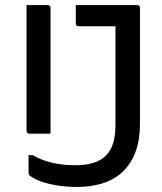

<svg xmlns="http://www.w3.org/2000/svg" viewBox="-20 -720 640 760"><path d="M85 -700Q106 -700 127 -700Q148 -700 169 -700Q174 -700 177 -697Q180 -694 180 -689Q180 -627 180 -564.5Q180 -502 180 -440Q180 -378 180 -315.5Q180 -253 180 -191Q159 -191 138 -191Q117 -191 96 -191Q91 -191 88 -194Q85 -197 85 -202Q85 -268 85 -334Q85 -400 85 -466Q85 -532 85 -598Q85 -624 85 -649Q85 -674 85 -700ZM280 -66Q319 -66 349 -75Q379 -84 398 -103Q412 -117 420.5 -134.5Q429 -152 433 -174.5Q437 -197 437 -224Q437 -275 437 -326.5Q437 -378 437 -430Q437 -482 437 -536Q437 -590 437 -645L452 -605L424 -633L467 -616Q443 -616 421 -616Q399 -616 378.5 -616Q358 -616 336.5 -616Q315 -616 291 -616Q286 -616 283 -619Q280 -622 280 -627Q280 -646 280 -663.5Q280 -681 280 -700Q323 -700 362.5 -700Q402 -700 441 -700Q480 -700 523 -700Q527 -700 529 -698.5Q531 -697 532.5 -695Q534 -693 534 -689Q534 -631 534 -573.5Q534 -516 534 -458.5Q534 -401 534 -343.5Q534 -286 534 -227Q534 -168 517.5 -122Q501 -76 469.5 -44Q438 -12 391 4Q344 20 284 20Q244 20 206.5 14Q169 8 140.5 -2.5Q112 -13 98 -25Q95 -27 94 -29.5Q93 -32 93 -37Q93 -54 93 -70.5Q93 -87 93 -106H109Q144 -86 185 -76Q226 -66 280 -66Z"/></svg>

Font: Rec Mono Linear
Style: Regular
Weight: 400
Monospace: yes
Version: Version 1.085; ttfautohint (v1.8.4.7-5d5b)